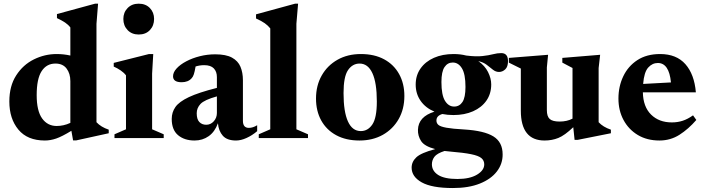

<svg xmlns="http://www.w3.org/2000/svg" viewBox="-20 -732 3738 1018"><path d="M367.5 12.5 358.5 -38.5Q308.5 -8 277.8 2.5Q247 13 218 13Q125.5 13 77.5 -44.8Q29.5 -102.5 29.5 -194Q29.5 -276 65.8 -332.2Q102 -388.5 159.5 -417Q217 -445.5 280.5 -445.5Q318 -445.5 353 -437.5V-586.5Q341.5 -601.5 325 -612.5Q308.5 -623.5 282 -636V-657.5L484 -712.5H500L491.5 -605.5V-84Q515 -58.5 556.5 -44.5V-25.5L383.5 12.5ZM353 -302Q353 -342 333 -368.5Q313 -395 274 -395Q227 -395 200.8 -354.8Q174.5 -314.5 174.5 -227.5Q174.5 -144.5 203.2 -104.2Q232 -64 280.5 -64Q298 -64 316.5 -68Q335 -72 353 -80.5Z M715.5 -549Q679 -549 656.5 -572.5Q634 -596 634 -631.5Q634 -666 656.5 -689.2Q679 -712.5 715.5 -712.5Q752.5 -712.5 774.8 -689.2Q797 -666 797 -631.5Q797 -596 774.8 -572.5Q752.5 -549 715.5 -549ZM792.5 -445.5 786.5 -341.5V-46.5L848 -20V0H587V-20L648 -46.5V-332.5Q637.5 -346.5 620 -358.5Q602.5 -370.5 583 -379V-398.5L770 -445.5Z M1231.5 13Q1184 13 1161.5 -12.2Q1139 -37.5 1135.5 -78.5Q1119 -33 1086.5 -10Q1054 13 1011.5 13Q958 13 924.2 -15.2Q890.5 -43.5 890.5 -101.5Q890.5 -136.5 910 -164.5Q929.5 -192.5 981.2 -217Q1033 -241.5 1130 -266V-323.5Q1130 -352 1113.8 -369.2Q1097.5 -386.5 1062.5 -386.5Q1039.5 -386.5 1017 -379.5Q1012.5 -352.5 1007.8 -338.2Q1003 -324 996 -317Q977.5 -296 943 -296Q897.5 -296 897.5 -327.5Q897.5 -348.5 916.5 -369.2Q935.5 -390 967.8 -407Q1000 -424 1039.8 -434Q1079.5 -444 1121 -444Q1178 -444 1210 -426.5Q1242 -409 1255 -378Q1268 -347 1268 -306.5V-91.5Q1268 -54 1299.5 -54Q1321 -54 1343.5 -68V-36.5Q1317 -14 1287.2 -0.5Q1257.5 13 1231.5 13ZM1023 -131.5Q1023 -99.5 1037 -85Q1051 -70.5 1073.5 -70.5Q1097 -70.5 1113.5 -89Q1130 -107.5 1130 -133V-221Q1063.5 -202.5 1043.2 -181Q1023 -159.5 1023 -131.5Z M1551.5 -46.5 1613 -20V0H1352V-20L1413 -46.5V-581.5Q1401 -596.5 1383.8 -608.8Q1366.5 -621 1337.5 -634V-656L1544.5 -712.5H1560.5L1551.5 -606Z M1886 13Q1814.5 13 1762.8 -15Q1711 -43 1683.2 -93.2Q1655.5 -143.5 1655.5 -209.5Q1655.5 -278.5 1685.8 -331.8Q1716 -385 1769.5 -415.2Q1823 -445.5 1893.5 -445.5Q1965 -445.5 2016.8 -417.5Q2068.5 -389.5 2096.2 -339.2Q2124 -289 2124 -223Q2124 -154 2093.8 -100.8Q2063.5 -47.5 2009.8 -17.2Q1956 13 1886 13ZM1893 -37Q1930.5 -37 1954.2 -72Q1978 -107 1978 -194Q1978 -293 1954.5 -344Q1931 -395 1886.5 -395Q1849 -395 1825.2 -360.2Q1801.5 -325.5 1801.5 -238.5Q1801.5 -139.5 1824.8 -88.2Q1848 -37 1893 -37Z M2384 -122Q2353 -122 2325.5 -127.5Q2294 -118.5 2294 -93Q2294 -78.5 2304.8 -69.5Q2315.5 -60.5 2347 -54.8Q2378.5 -49 2441.5 -45.5Q2547 -39 2596 -8.8Q2645 21.5 2645 86.5Q2645.5 136.5 2614.5 177Q2583.5 217.5 2524.5 241.2Q2465.5 265 2381 265Q2270 265 2216.2 235Q2162.5 205 2162.5 157Q2162.5 125.5 2187.5 102Q2212.5 78.5 2287.5 58.5Q2230.5 43.5 2212.8 16Q2195 -11.5 2196 -44Q2198 -113.5 2283.5 -140Q2236 -160 2210 -197.5Q2184 -235 2184 -283.5Q2184 -332.5 2209.8 -369Q2235.5 -405.5 2280.8 -425.5Q2326 -445.5 2385 -445.5Q2421 -445.5 2452 -437.5Q2504.5 -431 2538 -434.8Q2571.5 -438.5 2594.2 -444.5Q2617 -450.5 2637.5 -450.5Q2673.5 -450.5 2673.5 -408Q2673.5 -378 2658.8 -364.2Q2644 -350.5 2626 -350.5Q2608.5 -350.5 2593.8 -362.2Q2579 -374 2561 -388Q2543 -402 2516 -408Q2550.5 -384 2567.5 -350.2Q2584.5 -316.5 2584.5 -284.5Q2584.5 -235 2559 -198.5Q2533.5 -162 2488.2 -142Q2443 -122 2384 -122ZM2388 -167Q2416 -167 2432 -191.2Q2448 -215.5 2448 -271Q2448 -339 2429.2 -369.8Q2410.5 -400.5 2380.5 -400.5Q2353 -400.5 2336.8 -376.2Q2320.5 -352 2320.5 -297Q2320.5 -228.5 2339.2 -197.8Q2358 -167 2388 -167ZM2270 139Q2270 174.5 2303.5 195.8Q2337 217 2405 217Q2471 217 2509.2 194Q2547.5 171 2547.5 139.5Q2547.5 119 2532.2 106.2Q2517 93.5 2477.5 85.5Q2438 77.5 2366 71.5Q2351 70 2337 68.5Q2296.5 81.5 2283.2 99.5Q2270 117.5 2270 139Z M2879.5 -148.5Q2879.5 -114.5 2894.8 -101Q2910 -87.5 2947 -87.5Q2986.5 -87.5 3015.5 -103V-371.5L2961.5 -400V-425L3162 -441.5L3154 -371V-84Q3177.5 -58.5 3219 -44.5V-25.5L3043 9.5H3026.5L3019.5 -57.5Q2974 -14 2940.2 -0.5Q2906.5 13 2867.5 13Q2741.5 13 2741.5 -145.5V-368.5L2678 -400V-425L2886 -441.5L2879.5 -374.5Z M3480 -445.5Q3566.5 -445.5 3614 -391.8Q3661.5 -338 3669.5 -242.5H3388.5Q3390 -166 3432 -124.5Q3474 -83 3542 -83Q3573 -83 3599.8 -91.8Q3626.5 -100.5 3654.5 -120.5L3672 -96Q3630.5 -48 3582.8 -17.5Q3535 13 3476.5 13Q3410.5 13 3361.8 -16.2Q3313 -45.5 3286 -95.8Q3259 -146 3259 -209.5Q3259 -273.5 3284.5 -327.2Q3310 -381 3359.2 -413.2Q3408.5 -445.5 3480 -445.5ZM3468 -398Q3438.5 -398 3416.8 -373.8Q3395 -349.5 3390 -287L3537.5 -295Q3527.5 -398 3468 -398Z"/></svg>

Font: Newsreader 16pt
Style: Bold
Weight: 700
Designer: Hugues Gentile
Foundry: Production Type
Version: Version 1.003; ttfautohint (v1.8.3)